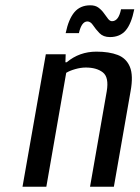

<svg xmlns="http://www.w3.org/2000/svg" viewBox="-20 -705 527 725"><path d="M65 0 153 -500H228L227 -470H232Q280 -510 344 -510Q392 -510 424.5 -497.5Q457 -485 470.5 -452.5Q484 -420 473 -360L410 0H320L383 -360Q392 -413 368.5 -431.5Q345 -450 304 -450Q285 -450 264 -444Q243 -438 230 -430L155 0ZM395 -565Q370 -565 355.5 -580Q341 -595 331.5 -609.5Q322 -624 310 -624Q288 -624 278 -580H228Q239 -633 261 -659Q283 -685 321 -685Q340 -685 352 -676Q364 -667 372.5 -655Q381 -643 388 -634Q395 -625 403 -625Q428 -625 437 -670H487Q476 -615 454.5 -590Q433 -565 395 -565Z"/></svg>

Font: Cuprum
Style: Italic
Weight: 400
Italic angle: -10°
Designer: Jovanny Lemonad
Foundry: Jovanny Lemonad
Version: Version 3.000